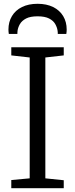

<svg xmlns="http://www.w3.org/2000/svg" viewBox="-20 -992 396 1012"><path d="M136.5 -52V-689L39.5 -700V-743H316V-700L219 -689V-52L316 -42V0H39.5V-43ZM178 -972Q225.5 -972 260 -955Q294.5 -938 313 -907.2Q331.5 -876.5 331.5 -836Q331.5 -831 331 -825Q330.5 -819 329.5 -813H284.5Q284.5 -816 284.5 -820.5Q284.5 -825 283.5 -830Q281 -848 271 -865.5Q261 -883 238.8 -894.5Q216.5 -906 178 -906Q139.5 -906 117.5 -894.5Q95.5 -883 85.2 -865.5Q75 -848 72.5 -830Q72 -825 71.8 -820.5Q71.5 -816 71.5 -813H26.5Q25.5 -819 25 -825Q24.5 -831 24.5 -836Q24.5 -876.5 43 -907.2Q61.5 -938 96 -955Q130.5 -972 178 -972Z"/></svg>

Font: Merriweather Light 18pt Light
Style: Regular
Weight: 300
Version: Version 2.100